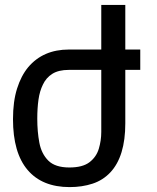

<svg xmlns="http://www.w3.org/2000/svg" viewBox="-20 -749 640 783"><path d="M264 14Q152 14 92.5 -56Q33 -126 33 -263Q33 -335 49.5 -387.5Q66 -440 95 -475Q156 -547 261 -547H393V-729H491V-547H552V-464H491V-246Q491 -111 430 -46Q400 -14 357.5 0Q315 14 264 14ZM263 -66Q317 -66 345 -87.5Q373 -109 383 -142.5Q393 -176 393 -211V-464H261Q219 -464 193.5 -448Q168 -432 155 -404Q142 -378 137 -343Q132 -308 132 -265Q132 -212 140.5 -167Q149 -122 177 -94Q205 -66 263 -66Z"/></svg>

Font: PlemolJP35 Console
Style: Regular
Weight: 400
Version: v2.0.3; ttfautohint (v1.8.4.7-5d5b-dirty) -l 6 -r 45 -G 200 